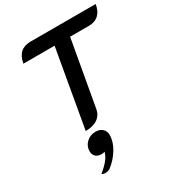

<svg xmlns="http://www.w3.org/2000/svg" viewBox="-235 -837 1183 1296"><g transform="rotate(-30 357.0 -189.5)"><path d="M333 -595H90Q108 -700 205 -700H714Q696 -595 599 -595H454L363 -83Q355 -39 320 -15Q285 9 227 9ZM267 193Q259 198 242 198Q215 198 198 183Q181 168 181 141Q181 101 210 73.5Q239 46 281 46Q315 46 334.5 64.5Q354 83 354 112Q354 164 321.5 218Q289 272 239 310Q223 321 201 321Q182 321 174 313Q257 246 267 193Z"/></g></svg>

Font: K2D SemiBold
Style: Italic
Weight: 600
Italic angle: -10°
Designer: Katatrad Aksorn Co.,Ltd.
Foundry: Cadson Demak Co.,Ltd.
Version: Version 1.000; ttfautohint (v1.6)